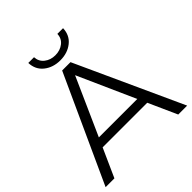

<svg xmlns="http://www.w3.org/2000/svg" viewBox="-235 -1034 1187 1187"><g transform="rotate(-45 358.5 -440.5)"><path d="M2 0 322 -700H395L715 0H637L553 -187H163L79 0ZM190 -247H526L358 -623ZM207 -881H257Q259 -842 288.5 -819Q318 -796 359 -796Q401 -796 430.5 -819Q460 -842 461 -881H511Q509 -821 465.5 -786.5Q422 -752 359 -752Q296 -752 252.5 -786.5Q209 -821 207 -881Z"/></g></svg>

Font: Modern
Style: Small
Weight: 400
Designer: Julieta Ulanovsky
Foundry: Julieta Ulanovsky
Version: Version 8.000